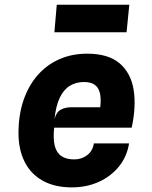

<svg xmlns="http://www.w3.org/2000/svg" viewBox="-20 -783 640 810"><path d="M283 7.5Q210.5 7.5 160 -20.8Q109.5 -49 83.5 -101.2Q57.5 -153.5 58 -224.5Q58.5 -300 79.5 -361Q100.5 -422 138.8 -465.8Q177 -509.5 230 -533Q283 -556.5 347.5 -556.5Q437.5 -556.5 485 -515.5Q532.5 -474.5 543.8 -404Q555 -333.5 535.5 -244.5H208.5Q203.5 -196.5 211.2 -167Q219 -137.5 239.8 -124Q260.5 -110.5 293 -110.5Q324 -110.5 347.5 -128.2Q371 -146 376 -178H524.5Q515.5 -122 481.5 -80.2Q447.5 -38.5 396.2 -15.5Q345 7.5 283 7.5ZM210 -280.5Q217.5 -310 236.2 -320.2Q255 -330.5 280 -330.5H403Q407 -366.5 401.5 -390Q396 -413.5 379.8 -425.2Q363.5 -437 334 -437Q300.5 -437 274.5 -421Q248.5 -405 232 -370.5Q215.5 -336 210 -280.5ZM209.5 -647 219.5 -763H525.5L514 -647Z"/></svg>

Font: Spline Sans Mono
Style: Italic
Weight: 400
Italic angle: -4°
Monospace: yes
Designer: Eben Sorkin, Mirko Velimirovic
Foundry: Sorkin Type
Version: Version 1.004